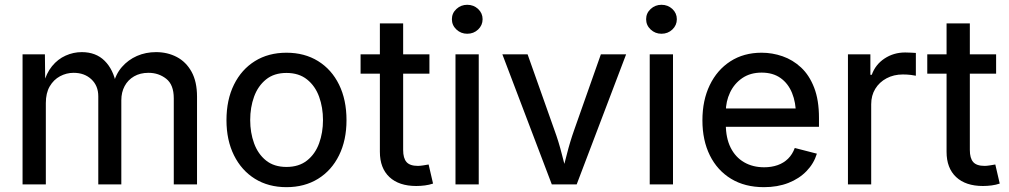

<svg xmlns="http://www.w3.org/2000/svg" viewBox="-20 -774 4236 806"><path d="M74.7 0V-545.9H168.5L169.9 -421.4H162.6Q174.3 -466.8 198.5 -496.3Q222.7 -525.9 255.4 -540.5Q288.1 -555.2 323.2 -555.2Q382.8 -555.2 419.4 -518.6Q456.1 -481.9 467.8 -419.4H455.6Q465.3 -462.4 491.7 -492.7Q518.1 -522.9 554.9 -539.1Q591.8 -555.2 635.3 -555.2Q683.1 -555.2 722.2 -534.7Q761.2 -514.2 784.2 -472.7Q807.1 -431.2 807.1 -368.2V0H709.5V-361.3Q709.5 -418.5 677.7 -443.4Q646 -468.3 603.5 -468.3Q568.4 -468.3 542.7 -453.4Q517.1 -438.5 503.2 -412.6Q489.3 -386.7 489.3 -353V0H392.6V-369.6Q392.6 -414.1 363.5 -441.2Q334.5 -468.3 289.1 -468.3Q258.8 -468.3 231.9 -453.9Q205.1 -439.5 188.7 -411.4Q172.4 -383.3 172.4 -341.3V0Z M1182.6 11.7Q1106.9 11.7 1050.3 -23.4Q993.7 -58.6 962.2 -122.1Q930.7 -185.5 930.7 -269.5Q930.7 -355 962.2 -418.7Q993.7 -482.4 1050.3 -517.6Q1106.9 -552.7 1182.6 -552.7Q1258.3 -552.7 1315.2 -517.6Q1372.1 -482.4 1403.3 -418.7Q1434.6 -355 1434.6 -269.5Q1434.6 -185.5 1403.3 -122.1Q1372.1 -58.6 1315.2 -23.4Q1258.3 11.7 1182.6 11.7ZM1182.6 -73.2Q1234.9 -73.2 1269 -100.3Q1303.2 -127.4 1319.6 -172.4Q1335.9 -217.3 1335.9 -270Q1335.9 -322.8 1319.6 -367.9Q1303.2 -413.1 1269 -440.4Q1234.9 -467.8 1182.6 -467.8Q1130.4 -467.8 1096.7 -440.4Q1063 -413.1 1046.6 -368.2Q1030.3 -323.2 1030.3 -270Q1030.3 -217.3 1046.6 -172.4Q1063 -127.4 1096.7 -100.3Q1130.4 -73.2 1182.6 -73.2Z M1782.7 -545.9V-464.8H1493.7V-545.9ZM1574.7 -675.8H1672.4V-144.5Q1672.4 -109.9 1686.5 -93.8Q1700.7 -77.6 1734.4 -77.6Q1742.7 -77.6 1755.9 -79.6Q1769 -81.5 1779.3 -83.5L1797.9 -3.4Q1782.2 2 1763.9 4.4Q1745.6 6.8 1727.5 6.8Q1654.8 6.8 1614.7 -30.8Q1574.7 -68.4 1574.7 -136.7Z M1892.1 0V-545.9H1989.7V0ZM1941.4 -632.3Q1915 -632.3 1896 -650.1Q1877 -668 1877 -693.4Q1877 -718.8 1896 -736.3Q1915 -753.9 1941.4 -753.9Q1968.3 -753.9 1987.1 -736.3Q2005.9 -718.8 2005.9 -693.4Q2005.9 -668 1987.1 -650.1Q1968.3 -632.3 1941.4 -632.3Z M2296.4 0 2088.9 -545.9H2194.8L2307.1 -229Q2325.7 -178.2 2338.4 -127.4Q2351.1 -76.7 2365.2 -27.8H2333Q2347.2 -76.7 2359.9 -127.4Q2372.6 -178.2 2390.6 -229L2502.4 -545.9H2608.4L2400.9 0Z M2707.5 0V-545.9H2805.2V0ZM2756.8 -632.3Q2730.5 -632.3 2711.4 -650.1Q2692.4 -668 2692.4 -693.4Q2692.4 -718.8 2711.4 -736.3Q2730.5 -753.9 2756.8 -753.9Q2783.7 -753.9 2802.5 -736.3Q2821.3 -718.8 2821.3 -693.4Q2821.3 -668 2802.5 -650.1Q2783.7 -632.3 2756.8 -632.3Z M3187 11.7Q3106.9 11.7 3049.1 -23.4Q2991.2 -58.6 2960 -121.6Q2928.7 -184.6 2928.7 -269Q2928.7 -353 2959.5 -416.7Q2990.2 -480.5 3046.1 -516.6Q3102.1 -552.7 3177.2 -552.7Q3222.2 -552.7 3265.1 -537.8Q3308.1 -522.9 3342.8 -490.7Q3377.4 -458.5 3397.7 -406.2Q3418 -354 3418 -279.3V-241.7H2988.3V-318.8H3366.7L3321.3 -292Q3321.3 -343.8 3304.9 -383.8Q3288.6 -423.8 3256.6 -446.5Q3224.6 -469.2 3177.2 -469.2Q3129.9 -469.2 3096.2 -446.3Q3062.5 -423.3 3044.7 -385.7Q3026.9 -348.1 3026.9 -305.2V-252.9Q3026.9 -194.8 3047.1 -154.3Q3067.4 -113.8 3103.8 -92.8Q3140.1 -71.8 3188 -71.8Q3218.8 -71.8 3244.4 -80.8Q3270 -89.8 3288.3 -107.9Q3306.6 -126 3316.4 -152.8L3409.2 -128.9Q3396.5 -87.4 3365.7 -55.7Q3335 -23.9 3289.6 -6.1Q3244.1 11.7 3187 11.7Z M3539.6 0V-545.9H3633.8V-460H3639.6Q3654.8 -502.9 3693.1 -528.3Q3731.4 -553.7 3779.8 -553.7Q3790 -553.7 3803.2 -553Q3816.4 -552.2 3824.7 -551.8V-456.1Q3819.8 -457.5 3803.7 -459.5Q3787.6 -461.4 3770 -461.4Q3731.9 -461.4 3701.7 -445.3Q3671.4 -429.2 3654.3 -401.1Q3637.2 -373 3637.2 -336.4V0Z M4161.6 -545.9V-464.8H3872.6V-545.9ZM3953.6 -675.8H4051.3V-144.5Q4051.3 -109.9 4065.4 -93.8Q4079.6 -77.6 4113.3 -77.6Q4121.6 -77.6 4134.8 -79.6Q4147.9 -81.5 4158.2 -83.5L4176.8 -3.4Q4161.1 2 4142.8 4.4Q4124.5 6.8 4106.4 6.8Q4033.7 6.8 3993.7 -30.8Q3953.6 -68.4 3953.6 -136.7Z"/></svg>

Font: Inter Cardless
Style: Regular
Weight: 400
Designer: Rasmus Andersson
Foundry: rsms
Version: Version 4.001;git-9221beed3